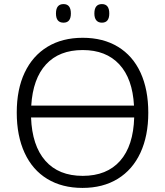

<svg xmlns="http://www.w3.org/2000/svg" viewBox="-20 -910 809 940"><path d="M254 -844Q254 -890 291 -890Q327 -890 327 -844Q327 -799 291 -799Q254 -799 254 -844ZM442 -844Q442 -890 479 -890Q515 -890 515 -844Q515 -799 479 -799Q461 -799 451.5 -810.5Q442 -822 442 -844ZM62 -359Q62 -473 101 -555Q140 -637 212.5 -681Q285 -725 385 -725Q485 -725 557.5 -681Q630 -637 668 -554.5Q706 -472 706 -358Q706 -245 667.5 -162Q629 -79 556.5 -34.5Q484 10 384 10Q284 10 211.5 -34Q139 -78 100.5 -161.5Q62 -245 62 -359ZM636 -393Q629 -525 564 -595Q499 -665 385 -665Q270 -665 205.5 -595Q141 -525 133 -393ZM637 -335H132Q137 -197 202 -123Q267 -49 385 -49Q503 -49 568 -122.5Q633 -196 637 -335Z"/></svg>

Font: OpenSansMMV
Style: Light
Weight: 300
Foundry: Ascender Corporation
Version: Version 4.001